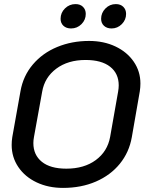

<svg xmlns="http://www.w3.org/2000/svg" viewBox="-20 -909 708 938"><path d="M37 -201Q37 -220 40 -239L80 -463Q93 -538 140.5 -594Q188 -650 259.5 -679.5Q331 -709 415 -709Q487 -709 544 -682Q601 -655 633.5 -607.5Q666 -560 666 -501Q666 -483 663 -463L624 -239Q611 -165 565.5 -109Q520 -53 448.5 -22Q377 9 288 9Q216 9 159 -18Q102 -45 69.5 -93Q37 -141 37 -201ZM518 -240 557 -461Q560 -478 560 -492Q560 -550 518 -583Q476 -616 398 -616Q312 -616 255 -573.5Q198 -531 186 -461L146 -240Q143 -224 143 -210Q143 -152 184.5 -118.5Q226 -85 304 -85Q391 -85 448 -127Q505 -169 518 -240ZM276 -817Q276 -847 297.5 -868Q319 -889 349 -889Q372 -889 385.5 -875.5Q399 -862 399 -841Q399 -812 378 -791Q357 -770 327 -770Q304 -770 290 -783Q276 -796 276 -817ZM474 -817Q474 -846 495 -867.5Q516 -889 546 -889Q569 -889 582.5 -875.5Q596 -862 596 -841Q596 -812 575 -791Q554 -770 525 -770Q502 -770 488 -783Q474 -796 474 -817Z"/></svg>

Font: K2D Medium
Style: Italic
Weight: 500
Italic angle: -10°
Designer: Katatrad Aksorn Co.,Ltd.
Foundry: Cadson Demak Co.,Ltd.
Version: Version 1.000; ttfautohint (v1.6)